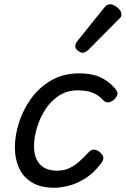

<svg xmlns="http://www.w3.org/2000/svg" viewBox="-20 -864 591 903"><path d="M235 19Q171 19 130 -6Q89 -31 69.5 -74Q50 -117 50 -171Q50 -226 69 -286.5Q88 -347 126 -400Q164 -453 221 -486Q278 -519 353 -519Q411 -519 451 -501Q491 -483 521 -448Q536 -430 531.5 -417.5Q527 -405 515 -394Q502 -384 489 -382.5Q476 -381 462 -396Q443 -417 415.5 -428Q388 -439 345 -439Q294 -439 255.5 -413Q217 -387 191.5 -346.5Q166 -306 153 -260.5Q140 -215 140 -176Q140 -141 152 -115Q164 -89 187.5 -75.5Q211 -62 245 -61Q279 -61 304.5 -72.5Q330 -84 352.5 -104Q375 -124 399 -150Q412 -163 426.5 -160Q441 -157 452 -146Q465 -134 466 -122Q467 -110 455 -95Q421 -50 382 -25.5Q343 -1 305 9Q267 19 235 19ZM368 -616Q359 -616 346.5 -625.5Q334 -635 334 -646Q334 -653 336.5 -659Q339 -665 344 -671L467 -824Q476 -836 483 -840Q490 -844 498 -844Q508 -844 520.5 -837Q533 -830 542 -819Q551 -808 551 -796Q551 -788 547.5 -783Q544 -778 538 -773L397 -631Q382 -616 368 -616Z"/></svg>

Font: Playwrite NL
Style: Regular
Weight: 400
Designer: Veronika Burian, José Scaglione
Foundry: TypeTogether
Version: Version 1.002